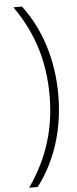

<svg xmlns="http://www.w3.org/2000/svg" viewBox="-72 -828 494 1231"><g transform="rotate(-5 175.5 -212.5)"><path d="M302 -210C302 -428 241 -633 119 -793H64C193 -610 246 -421 246 -210C246 -2 191 187 64 368H119C241 208 302 7 302 -210Z"/></g></svg>

Font: Noto Sans Kannada Condensed Light
Style: Regular
Weight: 300
Width: 3
Designer: Jelle Bosma - Monotype Design Team
Foundry: Monotype Imaging Inc.
Version: Version 2.005